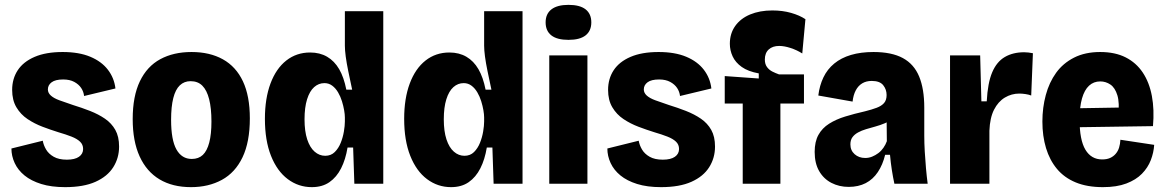

<svg xmlns="http://www.w3.org/2000/svg" viewBox="-20 -756 4798 790"><path d="M248 14Q191 14 149.5 1Q108 -12 81 -34Q54 -56 40.5 -85Q27 -114 27 -145L156 -177Q159 -159 169.5 -141Q180 -123 201 -111Q222 -99 255 -99Q288 -99 305 -111Q322 -123 322 -143Q322 -161 309.5 -173Q297 -185 274 -194Q251 -203 220 -212Q188 -222 155 -234.5Q122 -247 93.5 -266Q65 -285 47.5 -314.5Q30 -344 30 -386Q30 -432 53 -467Q76 -502 122.5 -522Q169 -542 238 -542Q305 -542 351.5 -522.5Q398 -503 424 -469Q450 -435 455 -392L326 -361Q324 -379 314 -394Q304 -409 285.5 -419Q267 -429 240 -429Q208 -429 192.5 -417.5Q177 -406 177 -388Q177 -374 189 -363Q201 -352 224 -343.5Q247 -335 280 -324Q316 -313 350.5 -299.5Q385 -286 412 -267.5Q439 -249 454.5 -221.5Q470 -194 470 -153Q470 -106 446 -68Q422 -30 373 -8Q324 14 248 14Z M766 14Q690 14 636.5 -18Q583 -50 554.5 -112.5Q526 -175 526 -266Q526 -360 555.5 -421.5Q585 -483 639.5 -512.5Q694 -542 768 -542Q843 -542 897 -512Q951 -482 979.5 -421.5Q1008 -361 1008 -269Q1008 -172 978 -109Q948 -46 893 -16Q838 14 766 14ZM769 -102Q797 -102 814.5 -118.5Q832 -135 841 -169.5Q850 -204 850 -256Q850 -311 840.5 -348Q831 -385 812.5 -403.5Q794 -422 764 -422Q738 -422 720 -405Q702 -388 693 -352.5Q684 -317 684 -263Q684 -180 706 -141Q728 -102 769 -102Z M1263 14Q1208 14 1164 -19Q1120 -52 1095 -115Q1070 -178 1070 -267Q1070 -351 1093 -412.5Q1116 -474 1158 -507Q1200 -540 1256 -540Q1296 -540 1326 -522.5Q1356 -505 1375.5 -471.5Q1395 -438 1405 -387H1429Q1420 -429 1413 -463Q1406 -497 1402.5 -523.5Q1399 -550 1399 -568V-710H1557V-261V0H1438L1433 -149H1410Q1402 -100 1383.5 -63.5Q1365 -27 1335.5 -6.5Q1306 14 1263 14ZM1318 -115Q1342 -115 1357.5 -130.5Q1373 -146 1382 -168.5Q1391 -191 1395 -215Q1399 -239 1399 -256V-273Q1399 -285 1396 -302.5Q1393 -320 1387 -339.5Q1381 -359 1371 -376Q1361 -393 1347 -403.5Q1333 -414 1315 -414Q1291 -414 1272.5 -397.5Q1254 -381 1243.5 -347.5Q1233 -314 1233 -265Q1233 -216 1244 -182.5Q1255 -149 1274.5 -132Q1294 -115 1318 -115Z M1836 14Q1781 14 1737 -19Q1693 -52 1668 -115Q1643 -178 1643 -267Q1643 -351 1666 -412.5Q1689 -474 1731 -507Q1773 -540 1829 -540Q1869 -540 1899 -522.5Q1929 -505 1948.5 -471.5Q1968 -438 1978 -387H2002Q1993 -429 1986 -463Q1979 -497 1975.5 -523.5Q1972 -550 1972 -568V-710H2130V-261V0H2011L2006 -149H1983Q1975 -100 1956.5 -63.5Q1938 -27 1908.5 -6.5Q1879 14 1836 14ZM1891 -115Q1915 -115 1930.5 -130.5Q1946 -146 1955 -168.5Q1964 -191 1968 -215Q1972 -239 1972 -256V-273Q1972 -285 1969 -302.5Q1966 -320 1960 -339.5Q1954 -359 1944 -376Q1934 -393 1920 -403.5Q1906 -414 1888 -414Q1864 -414 1845.5 -397.5Q1827 -381 1816.5 -347.5Q1806 -314 1806 -265Q1806 -216 1817 -182.5Q1828 -149 1847.5 -132Q1867 -115 1891 -115Z M2240 0V-528H2397V0ZM2319 -592Q2272 -592 2248.5 -610.5Q2225 -629 2225 -664Q2225 -699 2249 -717.5Q2273 -736 2319 -736Q2366 -736 2389.5 -717.5Q2413 -699 2413 -664Q2413 -629 2389.5 -610.5Q2366 -592 2319 -592Z M2700 14Q2643 14 2601.5 1Q2560 -12 2533 -34Q2506 -56 2492.5 -85Q2479 -114 2479 -145L2608 -177Q2611 -159 2621.5 -141Q2632 -123 2653 -111Q2674 -99 2707 -99Q2740 -99 2757 -111Q2774 -123 2774 -143Q2774 -161 2761.5 -173Q2749 -185 2726 -194Q2703 -203 2672 -212Q2640 -222 2607 -234.5Q2574 -247 2545.5 -266Q2517 -285 2499.5 -314.5Q2482 -344 2482 -386Q2482 -432 2505 -467Q2528 -502 2574.5 -522Q2621 -542 2690 -542Q2757 -542 2803.5 -522.5Q2850 -503 2876 -469Q2902 -435 2907 -392L2778 -361Q2776 -379 2766 -394Q2756 -409 2737.5 -419Q2719 -429 2692 -429Q2660 -429 2644.5 -417.5Q2629 -406 2629 -388Q2629 -374 2641 -363Q2653 -352 2676 -343.5Q2699 -335 2732 -324Q2768 -313 2802.5 -299.5Q2837 -286 2864 -267.5Q2891 -249 2906.5 -221.5Q2922 -194 2922 -153Q2922 -106 2898 -68Q2874 -30 2825 -8Q2776 14 2700 14Z M3036 0V-330H2962V-443L3102 -433V-454Q3058 -462 3032 -480.5Q3006 -499 2994.5 -524Q2983 -549 2983 -576Q2983 -618 3005 -649Q3027 -680 3066.5 -696.5Q3106 -713 3158 -713Q3200 -713 3235 -703Q3270 -693 3294 -677L3281 -536Q3259 -550 3233 -558.5Q3207 -567 3186 -567Q3159 -567 3143 -552.5Q3127 -538 3127 -511Q3127 -492 3136 -480Q3145 -468 3158 -461.5Q3171 -455 3185 -450H3288V-330H3191V0Z M3472 13Q3433 13 3401 -3.5Q3369 -20 3350.5 -52Q3332 -84 3332 -131Q3332 -173 3347.5 -201Q3363 -229 3391.5 -247Q3420 -265 3457.5 -276.5Q3495 -288 3539 -298Q3567 -305 3587 -312.5Q3607 -320 3617.5 -332Q3628 -344 3628 -365Q3628 -388 3614 -405.5Q3600 -423 3567 -423Q3544 -423 3527.5 -413Q3511 -403 3501 -384Q3491 -365 3488 -338L3347 -363Q3352 -404 3368 -437.5Q3384 -471 3412.5 -494.5Q3441 -518 3481.5 -530Q3522 -542 3574 -542Q3649 -542 3695 -517Q3741 -492 3762 -441Q3783 -390 3783 -313V-198Q3783 -167 3785 -132.5Q3787 -98 3790 -64Q3793 -30 3797 0H3660Q3654 -28 3649.5 -57Q3645 -86 3642 -119H3622Q3612 -78 3592 -48Q3572 -18 3542 -2.5Q3512 13 3472 13ZM3540 -106Q3555 -106 3568.5 -111.5Q3582 -117 3594 -126Q3606 -135 3615 -148Q3624 -161 3629 -175L3628 -276L3656 -268Q3640 -257 3621 -249Q3602 -241 3582 -235.5Q3562 -230 3543.5 -224.5Q3525 -219 3510.5 -211Q3496 -203 3487.5 -191.5Q3479 -180 3479 -162Q3479 -137 3496.5 -121.5Q3514 -106 3540 -106Z M3889 0V-266V-528H4013L4018 -339H4040Q4044 -415 4062.5 -458.5Q4081 -502 4114.5 -521.5Q4148 -541 4194 -541Q4202 -541 4211 -540Q4220 -539 4230 -537L4223 -363Q4213 -367 4199 -369Q4185 -371 4174 -371Q4142 -371 4114.5 -354.5Q4087 -338 4070 -304.5Q4053 -271 4051 -218V0Z M4518 14Q4453 14 4406 -5.5Q4359 -25 4329 -61Q4299 -97 4284 -146.5Q4269 -196 4269 -256Q4269 -313 4283 -365Q4297 -417 4325.5 -456.5Q4354 -496 4399.5 -519Q4445 -542 4507 -542Q4568 -542 4611.5 -520Q4655 -498 4682 -457.5Q4709 -417 4719.5 -361Q4730 -305 4724 -237L4381 -232V-310L4618 -314L4581 -279Q4587 -333 4577.5 -364Q4568 -395 4549 -408Q4530 -421 4507 -421Q4480 -421 4461 -403.5Q4442 -386 4432 -351Q4422 -316 4422 -264Q4422 -180 4446 -140Q4470 -100 4515 -100Q4534 -100 4547.5 -106Q4561 -112 4570.5 -123Q4580 -134 4584.5 -148.5Q4589 -163 4590 -181L4729 -160Q4727 -128 4715 -97Q4703 -66 4678.5 -41Q4654 -16 4614.5 -1Q4575 14 4518 14Z"/></svg>

Font: Bricolage Grotesque 96pt ExtraBold SemiCondensed ExtraBold
Style: Regular
Weight: 800
Width: 4
Version: Version 1.001;gftools[0.9.33.dev8+g029e19f]